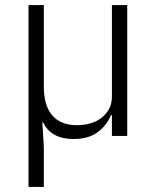

<svg xmlns="http://www.w3.org/2000/svg" viewBox="-20 -533 611 753"><path d="M91.8 200.2V-513.2H151.9V-193.8Q151.9 -118.2 185.3 -80.1Q218.8 -42 282.2 -42Q318.4 -42 348.6 -54Q378.9 -65.9 398.9 -92Q418.9 -118.2 418.9 -154.8V-513.2H479V0H418.9V-81.1H415Q398.4 -40.5 362.5 -14.2Q326.7 12.2 268.1 12.2Q180.7 12.2 148.9 -53.2H146L151.9 44.9V200.2Z"/></svg>

Font: Anuphan Light
Style: Regular
Weight: 300
Designer: Mike Abbink, Paul van der Laan, Pieter van Rosmalen, Mint Tantisuwanna
Foundry: Bold Monday; Cadson Demak
Version: Version 3.002;hotconv 1.0.109;makeotfexe 2.5.65596